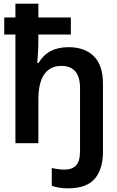

<svg xmlns="http://www.w3.org/2000/svg" viewBox="-20 -780 640 1046"><path d="M351 246Q299 246 262 232V135Q277 139 296 141.5Q315 144 330 144Q374 144 395 120.5Q416 97 416 44V-300Q416 -421 314 -421Q253 -421 221 -375Q189 -329 189 -236V0H64V-592H3V-685H64V-760H189V-685H366V-592H189V-553Q189 -520 186.5 -486.5Q184 -453 183 -437H190Q240 -523 353 -523Q442 -523 491.5 -473.5Q541 -424 541 -324V46Q541 142 496 194Q451 246 351 246Z"/></svg>

Font: Noto Sans Mono SemiBold
Style: Regular
Weight: 600
Designer: Monotype Design Team
Foundry: Monotype Imaging Inc.
Version: Version 2.014; ttfautohint (v1.8.4.7-5d5b)